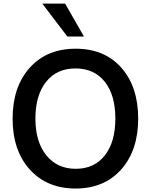

<svg xmlns="http://www.w3.org/2000/svg" viewBox="-20 -1038 856 1093"><path d="M149.4 -73.2Q51.8 -181.6 51.8 -362.3Q51.8 -543 148.9 -651.9Q246.1 -760.7 410.6 -760.7Q575.2 -760.7 670.9 -652.3Q766.6 -543.9 766.6 -362.8Q766.6 -181.6 669.9 -73.2Q573.2 35.2 410.2 35.2Q247.1 35.2 149.4 -73.2ZM242.2 -571.8Q181.6 -495.1 181.6 -362.8Q181.6 -230.5 243.7 -153.8Q305.7 -77.1 411.1 -77.1Q516.6 -77.1 576.7 -153.3Q636.7 -229.5 636.7 -362.8Q636.7 -496.1 576.7 -572.3Q516.6 -648.4 409.7 -648.4Q302.7 -648.4 242.2 -571.8ZM220.7 -1017.6H350.6L458 -830.1H363.3Z"/></svg>

Font: GenEi M Gothic v2 Medium
Style: Regular
Weight: 500
Version: Version 2.0